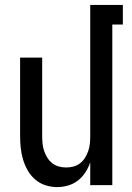

<svg xmlns="http://www.w3.org/2000/svg" viewBox="-20 -755 540 783"><path d="M213 8Q189 8 165.5 0.5Q142 -7 123.5 -23Q105 -39 93 -60Q81 -81 74 -104.5Q67 -128 64.5 -152Q62 -176 62 -200V-520H152V-200Q152 -185 153.5 -169.5Q155 -154 160 -139.5Q165 -125 173 -112Q181 -99 193 -89.5Q205 -80 220 -76Q235 -72 250 -72Q265 -72 280 -76Q295 -80 307 -89.5Q319 -99 327 -112Q335 -125 340 -139.5Q345 -154 346.5 -169.5Q348 -185 348 -200V-735H481V-655H438V0H348V-93Q341 -72 328.5 -52.5Q316 -33 298 -19Q280 -5 258 1.5Q236 8 213 8Z"/></svg>

Font: Iosevka Medium
Style: Regular
Weight: 500
Monospace: yes
Designer: Belleve Invis
Foundry: Belleve Invis
Version: Version 32.5.0; ttfautohint (v1.8.4)